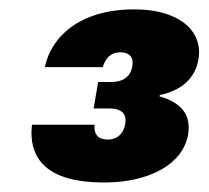

<svg xmlns="http://www.w3.org/2000/svg" viewBox="-20 -734 441 406"><path d="M74.8 -592.1H197.3C203.7 -612.6 215.3 -623.4 234.7 -623.4C254.6 -623.4 263.2 -611.7 259.8 -594.1C255.8 -570.9 239.8 -560.6 214.6 -560.6H187.5L178 -504.7H211.3C235.9 -504.7 249.1 -494 244.6 -471.2C240.7 -449 225.7 -438.9 207.9 -438.9C189 -438.9 178.3 -448.1 179.9 -470.2H47.5C39.6 -395.9 81.7 -348.1 200 -348.1C296 -348.1 366.7 -386.8 377.7 -449.2C384.7 -490.6 364 -517.1 317.2 -530.2L318.2 -533.2C361.6 -542.2 392.6 -566.6 399.6 -608.6C410.1 -669.3 357.6 -714.2 264.3 -714.2C148.5 -714.2 88.2 -656.3 74.8 -592.1Z"/></svg>

Font: Poppins Devanagari Thin
Style: Italic
Weight: 100
Italic angle: -10°
Designer: Ninad Kale (Devanagari), Jonny Pinhorn (Latin)
Foundry: Indian Type Foundry
Version: 4.005